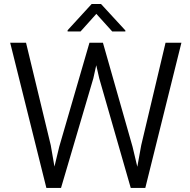

<svg xmlns="http://www.w3.org/2000/svg" viewBox="-20 -920 932 940"><path d="M246.6 -104.5 228.5 -209 107.4 -710.9H29.8L207 0H278.8L437 -536.6L451.2 -600.6L465.8 -536.6L620.1 0H691.4L868.2 -710.9H790.5L671.4 -209L652.3 -103.5L628.9 -201.7L483.9 -710.9H418L270 -201.7ZM428.7 -900.4 311 -772V-766.1H374.5L451.7 -852.1L529.3 -766.1H593.8V-771L474.6 -900.4Z"/></svg>

Font: Vazirmatn Light
Style: Regular
Weight: 300
Designer: Saber Rastikerdar
Foundry: Saber Rastikerdar
Version: Version 33.003